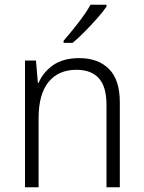

<svg xmlns="http://www.w3.org/2000/svg" viewBox="-20 -786 603 806"><path d="M85 0V-532H131L139 -438H142Q161 -483 203 -512.5Q245 -542 313 -542Q392 -542 437.5 -496.5Q483 -451 483 -356V0H427V-346Q427 -422 395 -457.5Q363 -493 301 -493Q225 -493 183.5 -441.5Q142 -390 142 -290V0ZM247 -615Q276 -648 308.5 -690Q341 -732 360 -766H427V-758Q412 -736 387.5 -708.5Q363 -681 336 -653.5Q309 -626 285 -606H247Z"/></svg>

Font: Noto Sans Mono SemiCondensed Light
Style: Regular
Weight: 300
Width: 4
Designer: Monotype Design Team
Foundry: Monotype Imaging Inc.
Version: Version 2.014; ttfautohint (v1.8.4.7-5d5b)